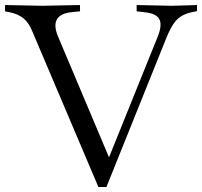

<svg xmlns="http://www.w3.org/2000/svg" viewBox="-35 -733 803 763"><path d="M356 10 94 -607Q80 -642 59 -659.5Q38 -677 5 -684L-15 -688V-713L134 -710L283 -713V-688L253 -685Q206 -681 191.5 -656.5Q177 -632 196 -587L412 -75H385L592 -588Q610 -633 598.5 -656Q587 -679 543 -684L508 -688V-713L648 -710L748 -713V-689L725 -684Q702 -679 684.5 -668Q667 -657 654 -637.5Q641 -618 628 -587L388 10Z"/></svg>

Font: Baskervville SC
Style: Regular
Weight: 400
Designer: Alexis Faudot, Rémi Forte, Morgane Pierson, Rafael Ribas, Tanguy Vanlaeys, Rosalie Wagner, Thomas Huot-Marchand
Foundry: ANRT
Version: Version 1.100